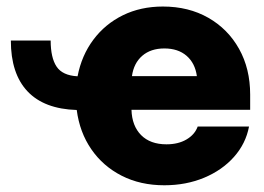

<svg xmlns="http://www.w3.org/2000/svg" viewBox="-20 -547 797 579"><path d="M475.6 11.7Q403.3 11.7 346.9 -17.1Q290.5 -45.9 255.4 -96.9Q220.2 -147.9 211.4 -215.3Q113.3 -218.3 63 -271.5Q12.7 -324.7 12.7 -424.8H132.8Q132.8 -373 150.6 -346.2Q168.5 -319.3 213.9 -316.9Q226.1 -379.9 261.5 -427.2Q296.9 -474.6 350.6 -501Q404.3 -527.3 471.2 -527.3Q548.8 -527.3 608.2 -493.4Q667.5 -459.5 700.9 -399.7Q734.4 -339.8 734.4 -261.7V-215.8H376.5Q377.9 -167.5 405.5 -139.6Q433.1 -111.8 481.9 -111.8Q517.6 -111.8 542.5 -126.5Q567.4 -141.1 576.2 -165.5H731Q721.2 -113.8 685.5 -73.7Q649.9 -33.7 595.5 -11Q541 11.7 475.6 11.7ZM377.9 -317.4H573.7Q568.4 -356.4 542.7 -378.7Q517.1 -400.9 475.6 -400.9Q434.6 -400.9 408.9 -378.7Q383.3 -356.4 377.9 -317.4Z"/></svg>

Font: Inter Display Extra Bold
Style: Regular
Weight: 800
Designer: Rasmus Andersson
Foundry: rsms
Version: Version 4.000;git-4fc901f